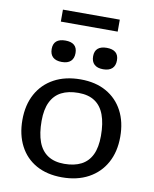

<svg xmlns="http://www.w3.org/2000/svg" viewBox="-94 -931 811 1011"><g transform="rotate(10 311.5 -425.0)"><path d="M306.5 -62Q360.5 -62 397.5 -81.2Q434.5 -100.5 453.2 -139.8Q472 -179 472 -240.5Q472 -307.5 455.2 -352.5Q438.5 -397.5 404.2 -420.2Q370 -443 316.5 -443Q262.5 -443 225.8 -424Q189 -405 169.8 -365.5Q150.5 -326 150.5 -264.5Q150.5 -197.5 167.2 -152.5Q184 -107.5 218.8 -84.8Q253.5 -62 306.5 -62ZM307 10Q227 10 169.2 -22.2Q111.5 -54.5 80.8 -113.8Q50 -173 50 -252Q50 -332 82.2 -391Q114.5 -450 174.2 -482.5Q234 -515 316 -515Q396 -515 453.5 -482.5Q511 -450 542 -391.2Q573 -332.5 573 -253Q573 -173 540.5 -114Q508 -55 448.2 -22.5Q388.5 10 307 10ZM201 -588Q169.5 -588 153.2 -603Q137 -618 137 -646.5Q137 -674.5 153.2 -688.5Q169.5 -702.5 201 -702.5Q232.5 -702.5 248.5 -688.5Q264.5 -674.5 264.5 -646.5Q264.5 -618 248.5 -603Q232.5 -588 201 -588ZM422 -588Q391 -588 374.8 -603Q358.5 -618 358.5 -646.5Q358.5 -674.5 374.8 -688.5Q391 -702.5 422 -702.5Q453.5 -702.5 469.8 -688.5Q486 -674.5 486 -646.5Q486 -618 469.8 -603Q453.5 -588 422 -588ZM159.5 -796.5V-860.5H463.5V-796.5Z"/></g></svg>

Font: Newsreader 7pt
Style: Regular
Weight: 400
Designer: Hugues Gentile
Foundry: Production Type
Version: Version 1.003